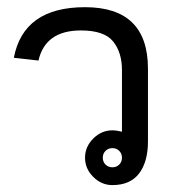

<svg xmlns="http://www.w3.org/2000/svg" viewBox="-20 -540 509 548"><path d="M402.3 -136.7Q402.3 -78.1 377 -44.9Q351.6 -11.7 300.8 -11.7Q269.5 -11.7 246.1 -35.2Q222.7 -58.6 222.7 -89.8Q222.7 -121.1 246.1 -144.5Q269.5 -168 300.8 -168Q312.5 -168 328.1 -164.1V-339.8Q328.1 -390.6 302.7 -421.9Q277.3 -453.1 210.9 -453.1Q109.4 -453.1 89.8 -367.2L19.5 -375Q46.9 -519.5 222.7 -519.5Q402.3 -519.5 402.3 -343.8ZM300.8 -62.5Q312.5 -62.5 320.3 -70.3Q328.1 -78.1 328.1 -89.8Q328.1 -101.6 320.3 -109.4Q312.5 -117.2 300.8 -117.2Q289.1 -117.2 281.2 -109.4Q273.4 -101.6 273.4 -89.8Q273.4 -78.1 281.2 -70.3Q289.1 -62.5 300.8 -62.5Z"/></svg>

Font: 和音 by 宁静之雨，公众号njzyshare
Style: Regular
Weight: 400
Designer: Steve Matteson
Foundry: Ascender Corporation
Version: Version 6.00;June 8, 2018;FontCreator 11.0.0.2388 32-bit